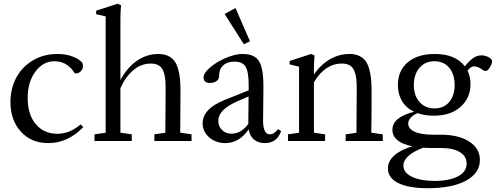

<svg xmlns="http://www.w3.org/2000/svg" viewBox="-20 -746 2624 1016"><path d="M235.8 11.2Q145 11.2 90.1 -49.8Q35.2 -110.8 35.2 -206.1Q35.2 -274.4 64.2 -331.5Q93.3 -388.7 150.9 -424.6Q208.5 -460.4 284.7 -460.4Q327.6 -460.4 362.5 -447.5Q397.5 -434.6 415.5 -414.1Q418.9 -404.8 418.9 -396Q418.9 -379.4 406.7 -368.4Q394.5 -357.4 381.8 -357.4Q374.5 -357.4 372.1 -362.3Q361.3 -383.3 334.2 -402.6Q307.1 -421.9 268.1 -421.9Q208 -421.9 167.2 -366.9Q126.5 -312 126.5 -228Q126.5 -139.6 169.4 -88.9Q212.4 -38.1 283.7 -38.1Q349.1 -38.1 406.7 -87.9L420.4 -73.2Q338.9 11.2 235.8 11.2Z M480 0V-35.2L539.1 -43.5V-659.2L488.8 -670.9V-689.5L602.1 -726.1L620.6 -718.3Q617.2 -681.6 617.2 -646V-322.3Q652.8 -388.7 704.8 -424.6Q756.8 -460.4 818.8 -460.4Q847.2 -460.4 867.9 -450.9Q888.7 -441.4 901.6 -425Q914.6 -408.7 922.1 -382.6Q929.7 -356.4 932.4 -327.9Q935.1 -299.3 935.1 -261.2Q935.1 -150.9 933.6 -43.9L993.7 -35.2V0H796.9V-35.2L855 -43.5Q856.4 -273.4 856.4 -276.9Q856.4 -310.1 853.8 -331.8Q851.1 -353.5 843 -372.6Q835 -391.6 818.8 -400.6Q802.7 -409.7 777.8 -409.7Q728 -409.7 686.8 -375.7Q645.5 -341.8 617.2 -279.3V-43.9L677.2 -35.2V0Z M1270.5 -511.7 1168.5 -671.9 1226.1 -703.6 1302.7 -527.8ZM1171.9 11.2Q1122.1 11.2 1087.2 -19Q1052.2 -49.3 1052.2 -93.3Q1052.2 -170.4 1169.4 -217.3L1295.9 -268.1V-294.4Q1295.9 -365.2 1279.8 -392.6Q1263.7 -419.9 1221.7 -419.9Q1182.6 -419.9 1160.9 -399.9Q1139.2 -379.9 1139.2 -343.3Q1139.2 -326.7 1125.7 -316.9Q1112.3 -307.1 1089.8 -307.1Q1074.2 -307.1 1065.7 -314.7Q1057.1 -322.3 1057.1 -335.9Q1057.1 -359.4 1091.8 -389.2Q1126.5 -418.9 1175.8 -439.7Q1225.1 -460.4 1263.7 -460.4Q1326.2 -460.4 1350.1 -423.1Q1374 -385.7 1374 -286.6Q1374 -252.4 1373 -189.5Q1372.1 -126.5 1372.1 -106.4Q1371.6 -75.7 1380.4 -55.4Q1389.2 -35.2 1407.2 -35.2Q1430.2 -35.2 1451.2 -62.5L1467.8 -52.7Q1446.3 11.2 1380.9 11.2Q1348.1 11.2 1325.2 -6.6Q1302.2 -24.4 1295.9 -61.5Q1246.1 11.2 1171.9 11.2ZM1135.3 -106.4Q1135.3 -77.1 1155 -57.9Q1174.8 -38.6 1205.1 -38.6Q1255.9 -38.6 1293.9 -90.3L1295.4 -235.4L1245.1 -213.9Q1188.5 -189.9 1161.9 -163.8Q1135.3 -137.7 1135.3 -106.4Z M1503.9 0V-35.2L1562.5 -43.5V-393.1L1512.7 -405.3V-423.3L1626 -460.4L1644.5 -452.6Q1641.1 -414.1 1641.1 -379.9V-351.6Q1676.3 -403.3 1725.1 -431.9Q1773.9 -460.4 1830.1 -460.4Q1858.4 -460.4 1879.4 -450.9Q1900.4 -441.4 1913.1 -425Q1925.8 -408.7 1933.3 -382.6Q1940.9 -356.4 1943.6 -327.9Q1946.3 -299.3 1946.3 -261.2Q1946.3 -115.2 1944.8 -43.9L2005.4 -35.2V0H1809.1V-35.2L1866.2 -43.5Q1867.7 -158.2 1867.7 -276.9Q1867.7 -310.1 1865 -331.8Q1862.3 -353.5 1854.2 -372.6Q1846.2 -391.6 1830.1 -400.6Q1814 -409.7 1789.1 -409.7Q1699.7 -409.7 1641.1 -310.5V-43.9L1700.2 -35.2V0Z M2275.4 -133.8Q2227.1 -133.8 2189 -147.5Q2140.1 -124 2140.1 -92.3Q2140.1 -64.9 2173.8 -49.1Q2207.5 -33.2 2274.4 -33.2H2313Q2407.2 -33.2 2463.4 3.4Q2519.5 40 2519.5 100.6Q2519.5 169.9 2446 210Q2372.6 250 2243.2 250Q2143.1 250 2087.9 222.9Q2032.7 195.8 2032.7 145Q2032.7 106.4 2066.9 76.2Q2101.1 45.9 2162.1 28.3Q2056.6 6.8 2056.6 -59.1Q2056.6 -126 2171.4 -154.8Q2129.4 -174.3 2107.4 -210.9Q2085.4 -247.6 2085.4 -295.4Q2085.4 -371.6 2137.2 -416Q2189 -460.4 2280.8 -460.4Q2389.6 -460.4 2439.9 -395Q2462.4 -422.9 2482.9 -438Q2503.4 -453.1 2527.8 -453.1Q2550.8 -453.1 2571.8 -439.5Q2584 -431.6 2584 -421.4Q2584 -409.2 2572.5 -389.9Q2561 -370.6 2550.3 -370.6Q2539.1 -370.6 2530.3 -378.9Q2523.9 -384.8 2510.5 -389.9Q2497.1 -395 2488.3 -395Q2471.7 -395 2454.1 -372.1Q2469.7 -339.8 2469.7 -301.3Q2469.7 -228 2417.5 -180.9Q2365.2 -133.8 2275.4 -133.8ZM2279.3 -172.4Q2328.6 -172.4 2357.2 -206.3Q2385.7 -240.2 2385.7 -295.9Q2385.7 -352.5 2357.2 -387.2Q2328.6 -421.9 2279.3 -421.9Q2229.5 -421.9 2199.7 -387.2Q2169.9 -352.5 2169.9 -295.9Q2169.9 -240.7 2199.7 -206.5Q2229.5 -172.4 2279.3 -172.4ZM2114.7 130.9Q2114.7 168 2160.4 189.7Q2206.1 211.4 2278.8 211.4Q2356.4 211.4 2402.8 187.5Q2449.2 163.6 2449.2 119.6Q2449.2 81.1 2413.8 59.1Q2378.4 37.1 2309.6 37.1H2270.5Q2243.2 37.1 2219.2 35.6Q2114.7 75.7 2114.7 130.9Z"/></svg>

Font: Elstob 8pt
Style: Regular
Weight: 400
Designer: Peter S. Baker
Version: Version 1.015